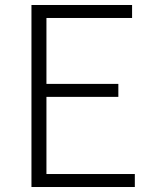

<svg xmlns="http://www.w3.org/2000/svg" viewBox="-20 -749 613 769"><path d="M106 0H520V-52H166V-361H454V-413H166V-677H509V-729H106Z"/></svg>

Font: Noto Sans CJK SC Light
Style: Regular
Weight: 300
Designer: Ryoko NISHIZUKA 西塚涼子 (kana, bopomofo & ideographs); Paul D. Hunt (Latin, Greek & Cyrillic); Sandoll Communications 산돌커뮤니
Foundry: Adobe
Version: Version 2.004;hotconv 1.0.118;makeotfexe 2.5.65603